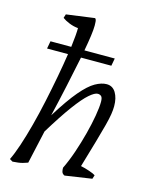

<svg xmlns="http://www.w3.org/2000/svg" viewBox="-116 -840 745 929"><g transform="rotate(15 256.5 -375.0)"><path d="M37 12 22 3Q37 -27 53.5 -76.5Q70 -126 86 -186.5Q102 -247 116 -312.5Q130 -378 142 -442Q154 -506 162 -560H57L64 -598H168Q176 -662 176 -694Q153 -696 131 -705Q109 -714 96 -724L102 -743L242 -762Q245 -763 248 -756.5Q251 -750 251 -727Q251 -707 246.5 -674Q242 -641 234 -598H386L379 -560H227Q213 -491 195.5 -410Q178 -329 160 -253Q214 -340 253.5 -386.5Q293 -433 324 -450.5Q355 -468 381 -468Q411 -468 427 -441.5Q443 -415 443 -374Q443 -356 439.5 -333.5Q436 -311 427 -276.5Q418 -242 402.5 -188Q387 -134 363 -53Q383 -49 406.5 -41Q430 -33 438 -27L432 -8L298 12Q295 12 288 5.5Q281 -1 281 -23Q301 -64 318 -114Q335 -164 348 -214Q361 -264 368.5 -307.5Q376 -351 376 -378Q376 -399 369 -405.5Q362 -412 351 -412Q336 -412 309.5 -389Q283 -366 243.5 -312.5Q204 -259 149 -169L112 -3Q86 7 64.5 9.5Q43 12 37 12Z"/></g></svg>

Font: Mate
Style: Italic
Weight: 400
Italic angle: -10.8°
Designer: Eduardo Rodriguez Tunni
Foundry: Eduardo Rodriguez Tunni
Version: Version 1.003; ttfautohint (v1.8.4.7-5d5b);gftools[0.9.24]